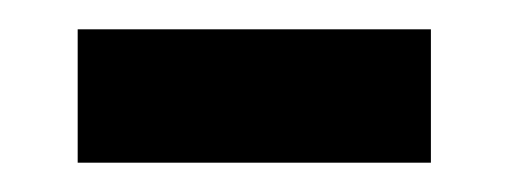

<svg xmlns="http://www.w3.org/2000/svg" viewBox="-20 -334 348 131"><path d="M33 -223H274V-314H33Z"/></svg>

Font: Noto Sans Arabic UI SmCn Md
Style: Regular
Weight: 500
Width: 4
Designer: Monotype Design Team, Nadine Chahine and Nizar Qandah
Foundry: Monotype Imaging Inc.
Version: Version 2.010